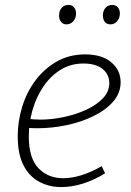

<svg xmlns="http://www.w3.org/2000/svg" viewBox="-20 -753 533 780"><path d="M229 7Q179 7 138.5 -15Q98 -37 75 -82.5Q52 -128 52 -199Q52 -261 70.5 -320.5Q89 -380 125 -427.5Q161 -475 211.5 -503.5Q262 -532 326 -532Q394 -532 432 -500Q470 -468 470 -419Q470 -375 440 -340.5Q410 -306 360 -281.5Q310 -257 250.5 -244.5Q191 -232 132 -232Q120 -232 110 -232.5Q100 -233 90 -234L94 -270Q106 -269 118.5 -268Q131 -267 144 -267Q190 -267 239.5 -277.5Q289 -288 331 -307.5Q373 -327 398.5 -354Q424 -381 424 -416Q424 -451 396.5 -473Q369 -495 319 -495Q267 -495 226 -469.5Q185 -444 156 -401Q127 -358 112 -305.5Q97 -253 97 -199Q97 -111 136 -70Q175 -29 237 -29Q272 -29 312 -41.5Q352 -54 393 -78L407 -49Q362 -21 316.5 -7Q271 7 229 7ZM250 -654Q236 -654 228 -664Q220 -674 220 -690Q220 -709 230.5 -721Q241 -733 258 -733Q272 -733 280.5 -723.5Q289 -714 289 -698Q289 -680 278 -667Q267 -654 250 -654ZM429 -654Q414 -654 406 -664Q398 -674 398 -690Q398 -709 408.5 -721Q419 -733 436 -733Q450 -733 458.5 -723.5Q467 -714 467 -698Q467 -680 456 -667Q445 -654 429 -654Z"/></svg>

Font: Bitter Thin Light
Style: Italic
Weight: 300
Italic angle: -9°
Version: Version 2.002